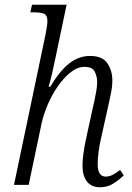

<svg xmlns="http://www.w3.org/2000/svg" viewBox="-20 -780 558 810"><path d="M402 10Q366 10 347 -14Q328 -38 328 -81Q328 -128 346 -208L370 -318Q373 -330 377.5 -351Q382 -372 386 -394.5Q390 -417 390 -434Q390 -456 380 -477Q370 -498 337 -498Q307 -498 278 -475Q249 -452 224 -416Q199 -380 181.5 -339Q164 -298 156 -262L101 0H39L172 -634Q180 -675 180 -690Q180 -715 166.5 -721.5Q153 -728 121 -728H108L115 -760H261L217 -550Q209 -510 200.5 -473.5Q192 -437 185 -414H192Q231 -480 271.5 -512Q312 -544 360 -544Q412 -544 433 -513Q454 -482 454 -440Q454 -414 447.5 -384Q441 -354 436 -330L407 -200Q400 -170 396 -141Q392 -112 392 -88Q392 -35 426 -35Q441 -35 455.5 -42.5Q470 -50 487 -63L502 -40Q481 -20 457 -5Q433 10 402 10Z"/></svg>

Font: Noto Serif SemiCondensed Light
Style: Italic
Weight: 300
Width: 4
Italic angle: -12°
Designer: Monotype Design Team
Foundry: Monotype Imaging Inc.
Version: Version 2.013; ttfautohint (v1.8.4.7-5d5b)